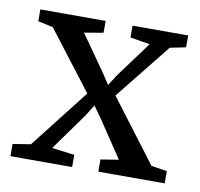

<svg xmlns="http://www.w3.org/2000/svg" viewBox="-56 -469 550 527"><g transform="rotate(10 219.5 -205.5)"><path d="M5 0V-34L55 -42L183 -206L58 -369L16 -378V-411H198V-378L145 -369L214 -271L235 -239L255 -270L328 -369L273 -378V-411H428V-378L384 -369L260 -214L391 -41L435 -34V0H250V-34L300 -42L231 -145L208 -177L188 -145L114 -42L177 -34V0Z"/></g></svg>

Font: Aikya
Style: Regular
Weight: 400
Designer: Neelakash Kshetrimayum (Latin subset based on Merriweather by Eben Sorkin)
Foundry: Brand New Type
Version: Version 1.00 b005